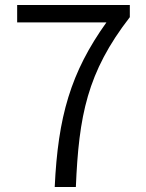

<svg xmlns="http://www.w3.org/2000/svg" viewBox="-20 -752 589 772"><path d="M200 0H285C297 -286 330 -461 502 -683V-732H49V-662H408C264 -461 213 -282 200 0Z"/></svg>

Font: Noto Sans HK DemiLight
Style: Regular
Weight: 350
Designer: Ryoko NISHIZUKA 西塚涼子 (kana, bopomofo & ideographs); Paul D. Hunt (Latin, Greek & Cyrillic); Sandoll Communications 산돌커뮤니
Foundry: Adobe
Version: Version 2.004;hotconv 1.0.118;makeotfexe 2.5.65603